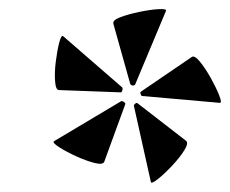

<svg xmlns="http://www.w3.org/2000/svg" viewBox="-20 -713 503 420"><path d="M208 -359Q205 -352 187 -356.5Q169 -361 147 -371Q125 -381 109.5 -391Q94 -401 98 -404L244 -491Q247 -493 251 -490Q255 -487 254 -485ZM310 -315 273 -481Q272 -483 275.5 -486Q279 -489 281 -487L387 -405Q393 -400 383 -384Q373 -368 356 -350Q339 -332 325 -321Q311 -310 310 -315ZM243 -511 109 -516Q102 -516 100.5 -535Q99 -554 102 -578Q105 -602 109.5 -619.5Q114 -637 118 -634L247 -522Q249 -520 247.5 -515Q246 -510 243 -511ZM461 -488 291 -503Q289 -503 287.5 -507.5Q286 -512 289 -513L399 -588Q405 -593 417 -578.5Q429 -564 441 -542.5Q453 -521 459.5 -504.5Q466 -488 461 -488ZM265 -529 228 -661Q226 -669 243.5 -675.5Q261 -682 285 -687Q309 -692 327 -693Q345 -694 343 -689L276 -529Q275 -526 271 -526Q267 -526 265 -529Z"/></svg>

Font: Cormorant Infant Light
Style: Italic
Weight: 300
Italic angle: -10°
Designer: Christian Thalmann (Catharsis Fonts)
Foundry: Catharsis Fonts
Version: Version 4.001